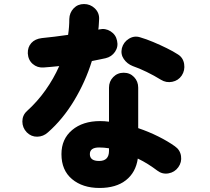

<svg xmlns="http://www.w3.org/2000/svg" viewBox="-20 -857 1040 953"><path d="M474 76Q390 76 337.5 32Q285 -12 285 -92Q285 -167 338 -211.5Q391 -256 477 -256Q499 -256 521 -253V-422Q521 -453 542 -474.5Q563 -496 594 -496Q625 -496 645.5 -474.5Q666 -453 666 -422V-221Q719 -203 766 -179.5Q813 -156 848 -131Q874 -113 878.5 -82.5Q883 -52 865 -27Q847 -2 816.5 3.5Q786 9 761 -10Q740 -26 715.5 -41.5Q691 -57 664 -70Q654 -1 605 37.5Q556 76 474 76ZM113 -200Q91 -223 91 -254Q91 -285 114 -306Q165 -352 205.5 -409Q246 -466 274 -529Q253 -527 233 -525Q213 -523 196 -522Q165 -520 142.5 -539.5Q120 -559 118 -592Q117 -623 135.5 -643.5Q154 -664 188 -668Q218 -671 251 -675Q284 -679 318 -684Q324 -723 324 -763Q325 -794 345.5 -815.5Q366 -837 397 -837Q428 -837 450.5 -815.5Q473 -794 472 -763Q471 -750 470.5 -736.5Q470 -723 468 -710L473 -711Q503 -718 529 -701.5Q555 -685 561 -655Q568 -625 551 -600Q534 -575 504 -568Q490 -565 473 -561.5Q456 -558 436 -554Q404 -451 348 -358Q292 -265 218 -200Q195 -179 165 -178.5Q135 -178 113 -200ZM779 -461Q745 -482 708 -500Q671 -518 639 -529Q611 -540 594.5 -564Q578 -588 585 -618Q593 -648 619.5 -664.5Q646 -681 675 -672Q706 -663 740.5 -648.5Q775 -634 807.5 -618Q840 -602 863 -587Q889 -571 894 -539.5Q899 -508 882 -482Q865 -457 835 -451Q805 -445 779 -461ZM472 -58Q521 -58 521 -108V-121Q508 -123 496 -124Q484 -125 472 -125Q426 -125 426 -92Q426 -58 472 -58Z"/></svg>

Font: Zen Maru Gothic Black
Style: Regular
Weight: 900
Designer: Yoshimichi Ohira
Foundry: Positype
Version: Version 1.001